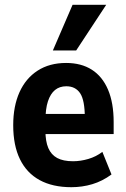

<svg xmlns="http://www.w3.org/2000/svg" viewBox="-20 -768 526 799"><path d="M277 11Q199 11 145 -18.5Q91 -48 63 -105.5Q35 -163 35 -247Q35 -326 61 -384Q87 -442 136.5 -474Q186 -506 255 -506Q318 -506 362 -478Q406 -450 429.5 -395Q453 -340 453 -260V-210H152V-294H347L333 -277Q333 -351 313.5 -380Q294 -409 256 -409Q228 -409 209 -393.5Q190 -378 179.5 -346.5Q169 -315 169 -263V-225Q169 -180 181 -152Q193 -124 218 -110.5Q243 -97 284 -97Q315 -97 347.5 -106.5Q380 -116 406 -136L444 -42Q406 -14 364 -1.5Q322 11 277 11ZM200 -558 282 -748H422L297 -558Z"/></svg>

Font: Nunito Sans 10pt Condensed ExtraBold
Style: Regular
Weight: 800
Width: 3
Designer: Vernon Adams
Foundry: Vernon Adams
Version: Version 3.101;gftools[0.9.27]